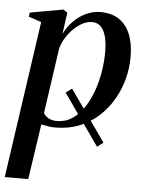

<svg xmlns="http://www.w3.org/2000/svg" viewBox="-61 -572 649 868"><g transform="rotate(5 264.0 -137.5)"><path d="M424.5 60 397 80.5 234.5 -151 262 -171.5ZM-6.5 253.5 96.5 -459 38.5 -478.5 41.5 -497 192 -524 210.5 -511 197 -413.5Q213 -447 238.5 -472.8Q264 -498.5 295.5 -513Q327 -527.5 360.5 -527.5Q410 -527.5 444 -505Q478 -482.5 495.5 -439.8Q513 -397 513 -336Q513 -285.5 499.8 -235.8Q486.5 -186 460.5 -141.5Q434.5 -97 396.5 -62.8Q358.5 -28.5 309.5 -9Q260.5 10.5 201 10.5Q185 10.5 168.8 8Q152.5 5.5 137.5 2L100 253.5ZM145 -50Q153 -36.5 168 -28Q183 -19.5 206 -19.5Q244.5 -19.5 275 -39.8Q305.5 -60 328.2 -94Q351 -128 366.2 -170.8Q381.5 -213.5 389 -259.2Q396.5 -305 396.5 -348Q396.5 -390 388.8 -419.2Q381 -448.5 365.5 -463.8Q350 -479 325.5 -479Q299 -479 271 -460.8Q243 -442.5 220.8 -412.8Q198.5 -383 188 -348Z"/></g></svg>

Font: Merriweather 120pt Medium
Style: Italic
Weight: 500
Italic angle: -7.8°
Version: Version 2.101